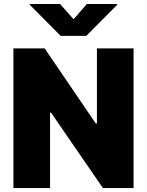

<svg xmlns="http://www.w3.org/2000/svg" viewBox="-20 -952 744 972"><path d="M656.2 -707H470.7V-327.1H464.8L206.1 -707H47.9V0H233.4V-381.8H238.3L501 0H656.2ZM284.2 -931.6H130.9V-927.7L287.1 -770.5H417L573.2 -927.7V-931.6H419.9L352.5 -854.5Z"/></svg>

Font: Pretendard Black
Style: Regular
Weight: 900
Designer: Base glyphs from Inter by Rasmus Andersson; Hangeul glyphs from Noto Sans CJK(Source Han Sans) by Jang Soo-young and Kan
Foundry: Kil Hyung-jin
Version: Version 1.309;Glyphs 3.2 (3225)